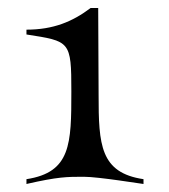

<svg xmlns="http://www.w3.org/2000/svg" viewBox="-20 -462 422 479"><path d="M46 -3C125 -21 147 -21 189 -21C226 -21 335 -3 338 -3V-15C230 -31 226 -101 226 -225L225 -442H206C161 -408 113 -388 46 -388V-376C155 -359 158 -360 158 -234C158 -103 157 -32 46 -15Z"/></svg>

Font: Cantique Normal
Style: Regular
Weight: 400
Designer: Sébastien Hayez
Foundry: Sébastien Hayez & Ariel Martín Pérez
Version: Version 1.000;hotconv 1.0.109;makeotfexe 2.5.65596